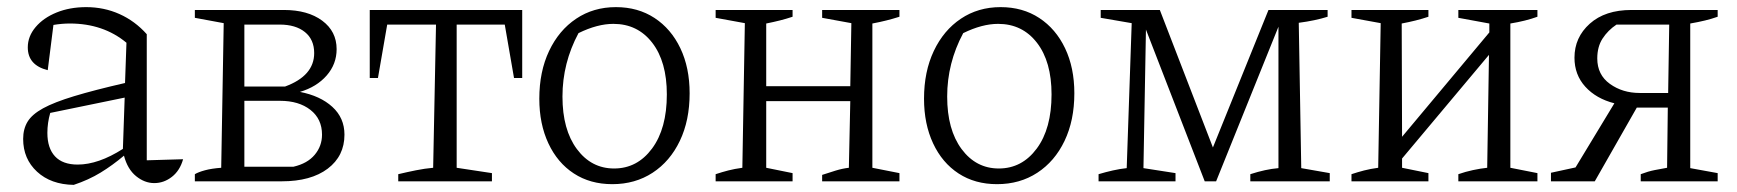

<svg xmlns="http://www.w3.org/2000/svg" viewBox="-20 -509 4875 539"><path d="M187 10Q123 9 84 -27Q45 -63 45 -119Q45 -147 57.5 -167.5Q70 -188 101 -205Q132 -222 188 -239Q244 -256 331 -276L335 -389Q270 -443 176 -443Q154 -443 130 -439L114 -312Q58 -326 58 -376Q58 -407 80 -433Q102 -459 139 -474Q176 -489 222 -489Q272 -489 315.5 -469.5Q359 -450 392 -413V-59L494 -62Q485 -30 462.5 -12.5Q440 5 413 5Q386 5 362 -14.5Q338 -34 328 -72Q296 -45 262.5 -24.5Q229 -4 187 10ZM113 -136Q113 -93 134.5 -70Q156 -47 198 -47Q256 -47 325 -91L330 -235L121 -192Q113 -164 113 -136Z M527 0V-20Q537 -26 555.5 -31Q574 -36 601 -38L608 -444L527 -459V-481H777Q844 -481 884.5 -451Q925 -421 925 -371Q925 -329 897 -297Q869 -265 822 -251Q879 -240 913 -209Q947 -178 947 -131Q947 -71 900 -35.5Q853 0 771 0ZM765 -440H666V-266H780Q862 -296 862 -360Q862 -398 836 -419Q810 -440 765 -440ZM766 -226H666V-41H804Q843 -50 863.5 -74.5Q884 -99 884 -131Q884 -175 851.5 -200.5Q819 -226 766 -226Z M1446 -481V-290H1423L1397 -440H1262V-38L1361 -23V0H1098V-20Q1123 -26 1148 -31Q1173 -36 1196 -38L1204 -440H1067L1041 -290H1018V-481Z M1699 8Q1637 8 1591 -22Q1545 -52 1519.5 -106.5Q1494 -161 1494 -232Q1494 -308 1521.5 -366Q1549 -424 1597.5 -456.5Q1646 -489 1709 -489Q1771 -489 1817.5 -458.5Q1864 -428 1890 -373.5Q1916 -319 1916 -247Q1916 -171 1888.5 -113.5Q1861 -56 1812 -24Q1763 8 1699 8ZM1704 -36Q1769 -36 1810.5 -92Q1852 -148 1852 -244Q1852 -336 1811 -389Q1770 -442 1702 -442Q1657 -442 1604 -416Q1559 -332 1559 -238Q1559 -145 1599.5 -90.5Q1640 -36 1704 -36Z M1989 0V-20Q2007 -26 2024.5 -30.5Q2042 -35 2064 -38L2071 -444L1989 -459V-481H2205V-462Q2187 -456 2169 -451.5Q2151 -447 2131 -443V-267H2367L2370 -444L2288 -459V-481H2505V-462Q2486 -456 2468 -451.5Q2450 -447 2429 -443V-38L2505 -23V0H2288V-18Q2306 -24 2325.5 -30Q2345 -36 2363 -38L2367 -225H2131V-38L2205 -23V0Z M2779 8Q2717 8 2671 -22Q2625 -52 2599.5 -106.5Q2574 -161 2574 -232Q2574 -308 2601.5 -366Q2629 -424 2677.5 -456.5Q2726 -489 2789 -489Q2851 -489 2897.5 -458.5Q2944 -428 2970 -373.5Q2996 -319 2996 -247Q2996 -171 2968.5 -113.5Q2941 -56 2892 -24Q2843 8 2779 8ZM2784 -36Q2849 -36 2890.5 -92Q2932 -148 2932 -244Q2932 -336 2891 -389Q2850 -442 2782 -442Q2737 -442 2684 -416Q2639 -332 2639 -238Q2639 -145 2679.5 -90.5Q2720 -36 2784 -36Z M3633 -37 3713 -23V0H3490V-20Q3533 -34 3569 -37V-434L3394 0H3362L3197 -426L3190 -37L3280 -23V0H3064V-20Q3084 -26 3104 -30.5Q3124 -35 3143 -37L3157 -444L3070 -459V-481H3236L3385 -95L3541 -481H3707V-462Q3672 -451 3626 -445Z M3774 0V-20Q3792 -26 3809.5 -30.5Q3827 -35 3849 -38L3856 -444L3774 -459V-481H3990V-462Q3972 -456 3954 -451.5Q3936 -447 3915 -443L3916 -125L4161 -418V-443L4074 -459V-481H4296V-462Q4263 -450 4220 -443V-38L4296 -23V0H4074V-20Q4094 -27 4115 -31.5Q4136 -36 4155 -38L4160 -355L3916 -64V-38L3990 -23V0Z M4334 0V-24L4403 -39L4512 -219Q4461 -232 4430.5 -265.5Q4400 -299 4400 -347Q4400 -404 4443 -442.5Q4486 -481 4560 -481H4802V-462Q4785 -456 4766.5 -451.5Q4748 -447 4725 -443V-37L4802 -23V0H4586V-20Q4607 -28 4625 -31.5Q4643 -35 4660 -38L4662 -207H4575L4457 0ZM4583 -248H4663L4666 -440H4518Q4494 -424 4479 -401Q4464 -378 4464 -345Q4464 -299 4499.5 -273.5Q4535 -248 4583 -248Z"/></svg>

Font: Piazzolla Light
Style: Regular
Weight: 300
Designer: Juan Pablo del Peral
Foundry: Huerta Tipografica
Version: Version 1.330